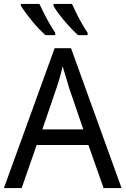

<svg xmlns="http://www.w3.org/2000/svg" viewBox="-20 -964 644 984"><path d="M511 0 433 -221H168L91 0H0L260 -717H344L603 0ZM333 -517Q331 -525 324.5 -546Q318 -567 311.5 -589.5Q305 -612 301 -624Q294 -593 285.5 -563.5Q277 -534 271 -517L197 -301H407ZM349 -944Q359 -922 372.5 -894.5Q386 -867 401 -841Q416 -815 429 -796V-784H380Q364 -798 345.5 -817.5Q327 -837 308.5 -859Q290 -881 275.5 -901Q261 -921 254 -934V-944ZM182 -944Q192 -922 206 -894.5Q220 -867 235 -841Q250 -815 263 -796V-784H213Q197 -798 178.5 -817.5Q160 -837 142 -859Q124 -881 109.5 -901Q95 -921 87 -934V-944Z"/></svg>

Font: Noto Sans Display
Style: Regular
Weight: 400
Designer: Monotype Design Team
Foundry: Monotype Imaging Inc.
Version: Version 2.003